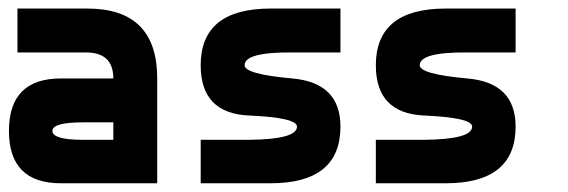

<svg xmlns="http://www.w3.org/2000/svg" viewBox="-40 -420 1302 440"><path d="M0 -400.4Q0 -375 0 -299.8Q94.7 -299.8 157.2 -299.8Q219.7 -299.8 219.7 -240.2Q219.7 -179.7 219.7 -89.8Q219.7 0 219.7 0Q252.9 0 320.3 0Q320.3 -39.1 320.3 -119.1Q320.3 -200.2 320.3 -240.2Q320.3 -400.4 160.2 -400.4Q0 -400.4 0 -400.4ZM219.7 -99.6Q219.7 -75.2 219.7 0Q219.7 0 99.6 0Q-19.5 0 -19.5 -120.1Q-19.5 -240.2 99.6 -240.2Q219.7 -240.2 219.7 -240.2Q219.7 -207 219.7 -139.6Q219.7 -139.6 150.4 -139.6Q80.1 -139.6 80.1 -120.1Q80.1 -99.6 150.4 -99.6Q219.7 -99.6 219.7 -99.6Z M740.2 -299.8Q740.2 -325.2 740.2 -400.4Q740.2 -400.4 580.1 -400.4Q419.9 -400.4 419.9 -270.5Q419.9 -160.2 530.3 -155.3Q640.6 -150.4 640.6 -129.9Q640.6 -100.6 530.3 -99.6Q419.9 -99.6 419.9 -99.6Q419.9 -66.4 419.9 0Q419.9 0 580.1 0Q740.2 0 740.2 -129.9Q740.2 -230.5 629.9 -240.2Q520.5 -250 520.5 -270.5Q520.5 -300.8 629.9 -299.8Q740.2 -299.8 740.2 -299.8Z M1141.6 -299.8Q1141.6 -325.2 1141.6 -400.4Q1141.6 -400.4 981.4 -400.4Q821.3 -400.4 821.3 -270.5Q821.3 -160.2 931.6 -155.3Q1042 -150.4 1042 -129.9Q1042 -100.6 931.6 -99.6Q821.3 -99.6 821.3 -99.6Q821.3 -66.4 821.3 0Q821.3 0 981.4 0Q1141.6 0 1141.6 -129.9Q1141.6 -230.5 1031.2 -240.2Q921.9 -250 921.9 -270.5Q921.9 -300.8 1031.2 -299.8Q1141.6 -299.8 1141.6 -299.8Z"/></svg>

Font: Encounter VC
Style: Regular
Weight: 400
Designer: Silver Alicorn
Version: Version 1.0